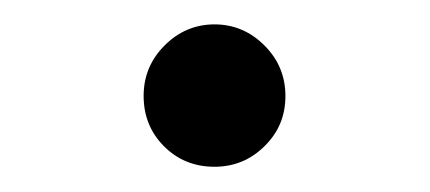

<svg xmlns="http://www.w3.org/2000/svg" viewBox="-20 -136 349 156"><path d="M96.7 -58.1C96.7 -42 102.1 -28.3 113.3 -17.1C124.5 -5.9 138.2 -0.5 154.3 -0.5C170.4 -0.5 184.1 -6.3 195.3 -17.6C206.5 -28.8 211.9 -42 211.9 -58.1C211.9 -74.2 206.1 -87.9 194.8 -99.1C183.6 -110.4 169.9 -116.2 154.3 -116.2C138.7 -116.2 125 -110.4 113.8 -99.1C102.5 -87.9 96.7 -74.2 96.7 -58.1Z"/></svg>

Font: Shabnam FD Light
Style: Regular
Weight: 300
Foundry: DejaVu fonts team - Redesigned by Saber Rastikerdar - Based on Vazir font
Version: Version 5.00;October 20, 2019;FontCreator 12.0.0.2547 64-bit